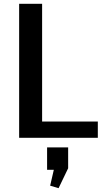

<svg xmlns="http://www.w3.org/2000/svg" viewBox="-20 -720 539 1003"><path d="M173 -85H491V0H80V-700H200V-20ZM336 50V159L286 263L242 250L275 107L320 167H226V50Z"/></svg>

Font: Pathway Extreme 72pt SemiBold
Style: Regular
Weight: 600
Designer: Eduardo Rodriguez Tunni
Foundry: Eduardo Rodriguez Tunni
Version: Version 1.001;gftools[0.9.26]